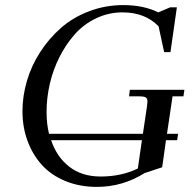

<svg xmlns="http://www.w3.org/2000/svg" viewBox="-20 -731 772 759"><path d="M68.8 -291Q68.8 -351.1 86.4 -411.1Q104 -471.2 138.7 -524.9Q173.3 -578.6 220.7 -620.4Q268.1 -662.1 332.3 -686.5Q396.5 -710.9 467.8 -710.9Q546.9 -710.9 606 -682.1L652.8 -702.1H679.2L653.8 -524.9H628.9L606.9 -627Q553.2 -682.1 464.8 -682.1Q409.2 -682.1 360.1 -658.7Q311 -635.3 275.9 -595.7Q240.7 -556.2 215.1 -505.4Q189.5 -454.6 176.8 -399.2Q164.1 -343.8 164.1 -289.1Q164.1 -240.7 173.8 -202.1H544.9L561 -310.1Q563 -323.7 563 -329.1Q563 -341.8 556.2 -345.9Q549.3 -350.1 530.8 -350.1H490.2L493.2 -376H709L705.1 -350.1H662.1L640.1 -202.1H684.1L680.2 -176.8H636.2L621.1 -69.8L551.8 -46.9Q464.8 7.8 362.8 7.8Q294.4 7.8 238.3 -15.4Q182.1 -38.6 145.5 -79.1Q108.9 -119.6 88.9 -173.8Q68.8 -228 68.8 -291ZM182.1 -176.8Q204.1 -110.8 253.9 -72Q303.7 -33.2 377.9 -33.2Q460 -33.2 524.9 -64.9L541 -176.8Z"/></svg>

Font: Dihjauti S
Style: Bold Italic
Weight: 700
Italic angle: -9°
Designer: T. Christopher White
Version: Version 3.0.0